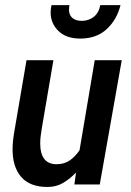

<svg xmlns="http://www.w3.org/2000/svg" viewBox="-20 -734 521 764"><path d="M169 10Q99 10 64.5 -29.8Q30 -69.5 30 -139.5Q30 -156 32 -175.2Q34 -194.5 37.5 -213.5L85.5 -494.5H192.5L146.5 -224.5Q144 -209 142 -194Q140 -179 140 -164Q140 -80.5 205.5 -80.5Q234 -80.5 256 -94.8Q278 -109 296.5 -136L357 -494.5H464.5L377 0H276L282.5 -47.5Q258 -22 230.8 -6Q203.5 10 169 10ZM299 -580.5Q243.5 -580.5 212.5 -610.8Q181.5 -641 181.5 -684Q181.5 -700 185 -713.5H256.5Q255.5 -708 255 -704Q254.5 -700 254.5 -695.5Q254.5 -674 268.2 -662.5Q282 -651 305.5 -651Q332 -651 352.5 -666.5Q373 -682 379 -713.5H459.5Q445 -655.5 404.5 -618Q364 -580.5 299 -580.5Z"/></svg>

Font: Cabin Condensed SemiBold
Style: Italic
Weight: 600
Width: 3
Italic angle: -10°
Designer: Pablo Impallari
Foundry: Pablo Impallari. http://www.impallari.com Igino Marini. http://www.ikern.com
Version: Version 3.001; ttfautohint (v1.8.3)